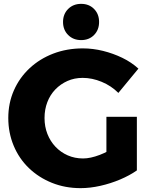

<svg xmlns="http://www.w3.org/2000/svg" viewBox="-20 -963 783 996"><path d="M594 -481Q557 -518 507.5 -538.5Q458 -559 409 -559Q366 -559 330 -543Q294 -527 267 -499Q240 -471 225.5 -433Q211 -395 211 -351Q211 -306 226 -268Q241 -230 268 -201.5Q295 -173 331.5 -157Q368 -141 411 -141Q449 -141 497.5 -159.5Q546 -178 586 -208L690 -79Q653 -53 603.5 -32Q554 -11 500.5 1Q447 13 398 13Q318 13 249.5 -14.5Q181 -42 130 -91Q79 -140 51 -207Q23 -274 23 -351Q23 -428 52 -494Q81 -560 133.5 -609Q186 -658 256.5 -685Q327 -712 410 -712Q462 -712 514.5 -699Q567 -686 614.5 -663Q662 -640 698 -607ZM532 -357H690V-79H532ZM401 -943Q442 -943 468 -916.5Q494 -890 494 -849Q494 -808 468 -781.5Q442 -755 401 -755Q360 -755 333.5 -781.5Q307 -808 307 -849Q307 -890 333.5 -916.5Q360 -943 401 -943Z"/></svg>

Font: Alexandria
Style: Bold
Weight: 700
Designer: Mohamed Gaber
Foundry: Kief Type Foundry
Version: Version 5.100